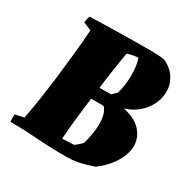

<svg xmlns="http://www.w3.org/2000/svg" viewBox="-153 -812 962 970"><g transform="rotate(30 328.0 -327.0)"><path d="M355 12Q262 12 180.5 6Q99 0 22 0Q21 -11 21 -22Q21 -33 22 -43L73 -54Q84 -110 93.5 -172.5Q103 -235 110 -290Q119 -367 128 -451Q137 -535 141 -602L94 -622Q96 -632 97.5 -641Q99 -650 103 -660Q160 -662 226 -663.5Q292 -665 355.5 -665.5Q419 -666 468 -666Q485 -666 504.5 -664.5Q524 -663 537 -661Q584 -639 607 -602.5Q630 -566 629 -525Q629 -484 610 -447Q591 -410 558.5 -383.5Q526 -357 485 -345Q557 -329 590 -291.5Q623 -254 624 -207Q624 -160 593.5 -109.5Q563 -59 509 -19Q467 -4 430 4Q393 12 355 12ZM326 -374H393Q399 -380 405 -386Q411 -392 418 -398Q426 -421 430 -450Q434 -479 434 -508Q434 -536 430.5 -561.5Q427 -587 420 -604Q407 -603 396 -601Q385 -599 377 -597Q362 -594 358 -591Q350 -545 341 -485Q332 -425 326 -374ZM359 -60Q371 -68 381 -77.5Q391 -87 398 -94Q405 -119 411 -151Q417 -183 417 -214Q417 -241 411 -265Q405 -289 390 -305H317Q309 -241 304 -197.5Q299 -154 296 -121Q293 -88 291 -57Q308 -58 325 -58.5Q342 -59 359 -60Z"/></g></svg>

Font: Labrada Black
Style: Italic
Weight: 900
Italic angle: -7°
Designer: Mercedes Jáuregui
Foundry: Omnibus-Type Team
Version: Version 1.000; ttfautohint (v1.8.4.7-5d5b)